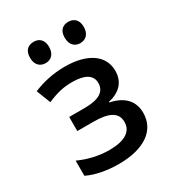

<svg xmlns="http://www.w3.org/2000/svg" viewBox="-179 -848 888 968"><g transform="rotate(-30 265.0 -363.5)"><path d="M365 -614C397 -614 421 -635 421 -677C421 -719 397 -738 365 -738C334 -738 310 -720 310 -677C310 -635 334 -614 365 -614ZM164 -614C195 -614 219 -635 219 -677C219 -719 195 -738 164 -738C132 -738 108 -720 108 -677C108 -635 132 -614 164 -614ZM228 11C379 11 464 -51 464 -152C464 -219 423 -266 342 -282V-286C411 -301 448 -343 448 -406C448 -496 368 -551 237 -551C167 -551 105 -536 53 -514L85 -432C143 -457 183 -465 230 -465C303 -465 343 -442 343 -395C343 -344 301 -320 220 -320H130V-238H223C315 -238 359 -214 359 -159C359 -103 311 -74 223 -74C163 -74 103 -88 48 -113V-25C94 -2 160 11 228 11Z"/></g></svg>

Font: Noto Sans Mono Condensed Medium
Style: Regular
Weight: 500
Width: 3
Designer: Monotype Design Team
Foundry: Monotype Imaging Inc.
Version: Version 2.014